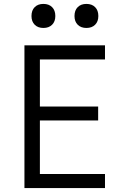

<svg xmlns="http://www.w3.org/2000/svg" viewBox="-20 -962 640 982"><path d="M105 0V-730H517V-658H184V-417H482V-346H184V-72H517V0ZM422 -819Q394 -819 377.5 -835.5Q361 -852 361 -880Q361 -909 377.5 -925.5Q394 -942 422 -942Q450 -942 466.5 -925.5Q483 -909 483 -880Q483 -852 466.5 -835.5Q450 -819 422 -819ZM202 -819Q174 -819 157.5 -835.5Q141 -852 141 -880Q141 -909 157.5 -925.5Q174 -942 202 -942Q230 -942 246.5 -925.5Q263 -909 263 -880Q263 -852 246.5 -835.5Q230 -819 202 -819Z"/></svg>

Font: JetBrains Mono NL Light
Style: Regular
Weight: 300
Monospace: yes
Designer: Philipp Nurullin, Konstantin Bulenkov
Foundry: JetBrains
Version: Version 2.305; ttfautohint (v1.8.4.7-5d5b)